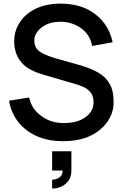

<svg xmlns="http://www.w3.org/2000/svg" viewBox="-20 -786 696 1090"><path d="M619.6 -545.9 502.9 -524.9Q491.2 -594.7 429.2 -633.3Q379.4 -662.6 326.2 -662.6Q265.6 -662.6 227.1 -637.7Q204.6 -623.5 189.7 -602.5Q174.8 -581.5 174.8 -556.2Q174.8 -522 195.8 -501Q221.7 -477.1 291.5 -456.1L423.8 -418.9Q535.2 -387.2 576.2 -344.7Q604 -315.4 614.5 -283.2Q625 -251 625 -204.1Q625 -158.7 604.2 -118.7Q583.5 -78.6 546.9 -48.8Q469.7 15.6 336.4 15.6Q184.1 15.6 94.7 -80.1Q43.9 -137.7 31.2 -214.4L145 -232.4Q158.2 -178.2 192.9 -146Q252.9 -87.4 340.8 -87.4Q421.4 -87.4 466.8 -122.1Q511.2 -154.3 511.2 -206.1Q511.2 -246.6 485.4 -271Q470.2 -285.2 450.7 -293.7Q431.2 -302.2 398.9 -311.5L260.3 -352.1Q222.7 -362.8 202.9 -369.4Q183.1 -376 157.2 -389.2Q131.3 -402.3 113.8 -418.9Q60.5 -469.7 60.5 -552.2Q60.5 -603.5 84.5 -646.5Q108.4 -689.5 149.9 -717.8Q219.7 -765.6 327.1 -765.6Q422.4 -763.7 486.3 -728Q593.3 -668 619.6 -545.9ZM385.3 182.1Q385.3 228.5 354 256.3Q322.8 284.2 275.9 284.2V234.4Q283.2 234.4 291.7 232.4Q300.3 230.5 311 225.3Q321.8 220.2 328.9 209Q335.9 197.8 335.4 182.1H275.9V72.8H385.3Z"/></svg>

Font: Manrope3 Semibold
Style: Regular
Weight: 600
Width: 4
Designer: Mikhail Sharanda
Foundry: Mikhail Sharanda
Version: Version 3.000;PS 003.000;hotconv 1.0.88;makeotf.lib2.5.64775